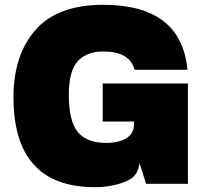

<svg xmlns="http://www.w3.org/2000/svg" viewBox="-20 -764 857 798"><path d="M266 -370Q266 -260 303.5 -215Q341 -170 421 -170Q473 -170 505 -189.5Q537 -209 537 -247V-259H407V-417H761V0H587L560 -86Q555 -50 536 -31Q518 -12 472 1Q426 14 375 14Q36 14 36 -360Q36 -535 127.5 -639.5Q219 -744 409 -744Q734 -744 759 -474H539Q520 -550 409 -550Q340 -550 303 -509.5Q266 -469 266 -370Z"/></svg>

Font: Nacelle Black
Style: Regular
Weight: 900
Designer: Sora Sagano
Foundry: Sora Sagano
Version: Version 1.000;FEAKit 1.0